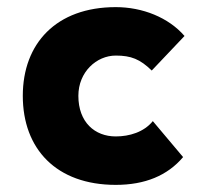

<svg xmlns="http://www.w3.org/2000/svg" viewBox="-20 -502 580 539"><path d="M494 -61 409 -162C384 -131 343 -119 305 -119C246 -119 200 -159 200 -233C200 -300 251 -346 305 -346C348 -346 373 -336 406 -304L498 -401C453 -453 380 -482 305 -482C138 -482 44 -380 44 -233C44 -84 138 17 305 17C387 17 450 -9 494 -61Z"/></svg>

Font: Kreadon Extra Bold
Style: Regular
Weight: 800
Designer: kohakuno
Foundry: StudioGnu
Version: Version 1.000;Glyphs 3.1.2 (3151)